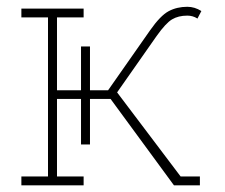

<svg xmlns="http://www.w3.org/2000/svg" viewBox="-20 -554 673 574"><path d="M43.9 0V-26.4H123.5V-502H43.9V-528.3H230V-502H150.4V-284.2H222.2V-415H249V-284.2H303.2L428.7 -463.4Q459.5 -507.3 484.1 -520.5Q508.8 -533.7 540 -533.7Q562 -533.7 582 -521L570.3 -498.5Q556.6 -507.3 540 -507.3Q513.2 -507.3 494.4 -496.1Q475.6 -484.9 448.2 -446.3L330.1 -277.8L520 -26.4H577.6V0H500L310.5 -258.3H249V-122.1H222.2V-258.3H150.4V-26.4H230V0Z"/></svg>

Font: Roboto Slab Thin
Style: Regular
Weight: 100
Designer: Google
Version: Version 2.000; ttfautohint (v1.8.1.43-b0c9)